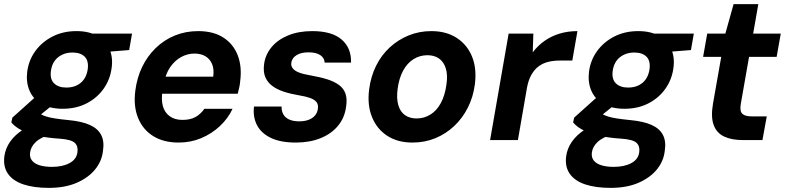

<svg xmlns="http://www.w3.org/2000/svg" viewBox="-52 -680 3816 932"><path d="M185 232Q112 232 61.5 215Q11 198 -13 164Q-37 130 -31 80Q-26 41 -3 8Q20 -25 60 -51Q100 -77 155 -96L198 -29Q146 -14 121.5 9.5Q97 33 94 61Q91 84 103.5 99.5Q116 115 141 122.5Q166 130 200 130Q252 130 286 111.5Q320 93 324 58Q328 30 311 13.5Q294 -3 236 -7Q186 -10 147.5 -18Q109 -26 81 -36Q53 -46 33.5 -59Q14 -72 3 -86L8 -109L134 -222L229 -191L77 -68L128 -137Q138 -130 148 -124.5Q158 -119 174 -114Q190 -109 215.5 -105Q241 -101 281 -97Q345 -91 384 -73.5Q423 -56 439 -25Q455 6 448 51Q443 101 410.5 141.5Q378 182 321 207Q264 232 185 232ZM252 -152Q191 -152 150 -175.5Q109 -199 91.5 -239.5Q74 -280 80 -331Q87 -387 119 -431.5Q151 -476 202.5 -502.5Q254 -529 319 -529Q381 -529 421.5 -505Q462 -481 479.5 -441Q497 -401 490 -351Q483 -295 451.5 -250Q420 -205 369 -178.5Q318 -152 252 -152ZM270 -255Q313 -255 340.5 -278.5Q368 -302 374 -345Q379 -385 359 -405Q339 -425 300 -425Q259 -425 230 -402Q201 -379 195 -335Q190 -295 211 -275Q232 -255 270 -255ZM387 -422 381 -517H589L575 -437Z M815 12Q742 12 691.5 -19.5Q641 -51 618 -108Q595 -165 605 -241Q613 -303 638 -355Q663 -407 703.5 -446.5Q744 -486 796.5 -507.5Q849 -529 910 -529Q984 -529 1032.5 -497.5Q1081 -466 1102 -411.5Q1123 -357 1114 -287Q1113 -272 1109.5 -256.5Q1106 -241 1102 -225H698L712 -308H983Q988 -344 977.5 -369Q967 -394 945 -407Q923 -420 892 -420Q858 -420 827 -403Q796 -386 773.5 -353Q751 -320 742 -269L737 -240Q730 -197 738.5 -165.5Q747 -134 771.5 -116Q796 -98 833 -98Q873 -98 898 -112.5Q923 -127 940 -152H1077Q1055 -105 1015.5 -68Q976 -31 925 -9.5Q874 12 815 12Z M1384 12Q1309 12 1262 -11Q1215 -34 1195 -73.5Q1175 -113 1181 -163H1315Q1314 -143 1322.5 -126.5Q1331 -110 1350.5 -100.5Q1370 -91 1400 -91Q1427 -91 1446.5 -98.5Q1466 -106 1477.5 -120Q1489 -134 1491 -152Q1494 -173 1484 -185Q1474 -197 1453 -204.5Q1432 -212 1401 -217Q1359 -224 1325.5 -235Q1292 -246 1269 -263.5Q1246 -281 1235.5 -306.5Q1225 -332 1230 -369Q1236 -415 1266.5 -451.5Q1297 -488 1347.5 -508.5Q1398 -529 1464 -529Q1559 -529 1606.5 -488Q1654 -447 1652 -376H1524Q1523 -399 1502.5 -412.5Q1482 -426 1446 -426Q1409 -426 1387 -412Q1365 -398 1362 -375Q1360 -361 1368.5 -349Q1377 -337 1398 -328.5Q1419 -320 1455 -314Q1502 -306 1536.5 -295Q1571 -284 1593.5 -267.5Q1616 -251 1625 -225.5Q1634 -200 1628 -162Q1621 -108 1588.5 -69Q1556 -30 1503.5 -9Q1451 12 1384 12Z M1950 12Q1878 12 1827.5 -21Q1777 -54 1753.5 -112.5Q1730 -171 1740 -247Q1748 -309 1773.5 -360.5Q1799 -412 1839.5 -449.5Q1880 -487 1931.5 -508Q1983 -529 2042 -529Q2114 -529 2165 -496Q2216 -463 2239.5 -405Q2263 -347 2253 -270Q2245 -209 2219 -157.5Q2193 -106 2152.5 -68Q2112 -30 2061 -9Q2010 12 1950 12ZM1970 -105Q2007 -105 2037.5 -124Q2068 -143 2088 -180Q2108 -217 2115 -269Q2122 -316 2112 -348Q2102 -380 2079 -396Q2056 -412 2023 -412Q1986 -412 1955.5 -393Q1925 -374 1905 -337.5Q1885 -301 1878 -248Q1872 -202 1881.5 -169.5Q1891 -137 1914 -121Q1937 -105 1970 -105Z M2327 0 2417 -517H2537L2534 -426Q2559 -459 2592 -482Q2625 -505 2665 -517Q2705 -529 2751 -529L2726 -386H2664Q2636 -386 2610.5 -380Q2585 -374 2564 -359Q2543 -344 2528 -318Q2513 -292 2506 -254L2462 0Z M2912 232Q2839 232 2788.5 215Q2738 198 2714 164Q2690 130 2696 80Q2701 41 2724 8Q2747 -25 2787 -51Q2827 -77 2882 -96L2925 -29Q2873 -14 2848.5 9.5Q2824 33 2821 61Q2818 84 2830.5 99.5Q2843 115 2868 122.5Q2893 130 2927 130Q2979 130 3013 111.5Q3047 93 3051 58Q3055 30 3038 13.5Q3021 -3 2963 -7Q2913 -10 2874.5 -18Q2836 -26 2808 -36Q2780 -46 2760.5 -59Q2741 -72 2730 -86L2735 -109L2861 -222L2956 -191L2804 -68L2855 -137Q2865 -130 2875 -124.5Q2885 -119 2901 -114Q2917 -109 2942.5 -105Q2968 -101 3008 -97Q3072 -91 3111 -73.5Q3150 -56 3166 -25Q3182 6 3175 51Q3170 101 3137.5 141.5Q3105 182 3048 207Q2991 232 2912 232ZM2979 -152Q2918 -152 2877 -175.5Q2836 -199 2818.5 -239.5Q2801 -280 2807 -331Q2814 -387 2846 -431.5Q2878 -476 2929.5 -502.5Q2981 -529 3046 -529Q3108 -529 3148.5 -505Q3189 -481 3206.5 -441Q3224 -401 3217 -351Q3210 -295 3178.5 -250Q3147 -205 3096 -178.5Q3045 -152 2979 -152ZM2997 -255Q3040 -255 3067.5 -278.5Q3095 -302 3101 -345Q3106 -385 3086 -405Q3066 -425 3027 -425Q2986 -425 2957 -402Q2928 -379 2922 -335Q2917 -295 2938 -275Q2959 -255 2997 -255ZM3114 -422 3108 -517H3316L3302 -437Z M3554 0Q3499 0 3462.5 -17.5Q3426 -35 3412 -74Q3398 -113 3409 -177L3449 -404H3361L3381 -517H3469L3509 -660H3629L3604 -517H3738L3718 -404H3584L3544 -176Q3538 -141 3551 -128Q3564 -115 3598 -115H3670L3649 0Z"/></svg>

Font: DM Sans 11pt
Style: Bold Italic
Weight: 700
Italic angle: -10°
Version: Version 4.004;gftools[0.9.30]